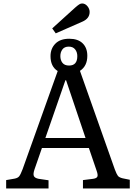

<svg xmlns="http://www.w3.org/2000/svg" viewBox="-20 -1075 775 1095"><path d="M449.2 -951.2 297.9 -884.8 277.8 -913.1 409.2 -1032.2Q423.8 -1044.9 431.9 -1050Q439.9 -1055.2 448.2 -1055.2Q465.8 -1055.2 478.5 -1039.8Q491.2 -1024.4 491.2 -1006.8Q491.2 -969.2 449.2 -951.2ZM679.2 -58.1 720.2 -49.8V0H453.1V-47.9L511.2 -55.2Q531.7 -58.1 535.6 -68.4Q539.6 -78.6 529.8 -105L486.8 -231H219.2L176.8 -108.9Q168 -83 173.1 -71.3Q178.2 -59.6 200.2 -55.2L256.8 -46.9V0H15.1V-47.9L63 -56.2Q81.1 -59.6 89.1 -69.3Q97.2 -79.1 108.9 -109.9L309.1 -669.9Q268.1 -695.3 268.1 -754.9Q268.1 -797.9 295.7 -825.9Q323.2 -854 375 -854Q424.8 -854 451.4 -827.9Q478 -801.8 478 -756.8Q478 -698.2 436 -670.9L634.8 -108.9Q645.5 -80.6 652.6 -71.8Q659.7 -63 679.2 -58.1ZM372.1 -809.1Q347.7 -809.1 335.9 -793.2Q324.2 -777.3 324.2 -754.9Q324.2 -731.9 336.2 -716.6Q348.1 -701.2 374 -701.2Q420.9 -701.2 420.9 -754.9Q420.9 -777.8 408.4 -793.5Q396 -809.1 372.1 -809.1ZM238.8 -288.1H467.8L356.9 -617.2H353Z"/></svg>

Font: Literata Book
Style: Regular
Weight: 400
Designer: Latin by Veronika Burian and Jose Scaglione. Greek by Irene Vlachou. Cyrillic by Vera Evstafieva
Foundry: TypeTogether
Version: Version 2.003;PS 002.003;hotconv 1.0.88;makeotf.lib2.5.64775